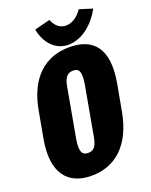

<svg xmlns="http://www.w3.org/2000/svg" viewBox="-169 -992 858 1089"><g transform="rotate(-20 260.0 -447.5)"><path d="M191.9 8.8C336.9 8.8 443.8 -85.4 477.5 -280.3L506.3 -438C540 -632.8 466.8 -720.2 320.3 -720.2C177.2 -720.2 67.9 -632.8 34.2 -438L5.4 -280.3C-29.3 -85.4 47.9 8.8 191.9 8.8ZM217.8 -119.6C180.7 -119.6 168.5 -142.1 178.7 -212.9L230 -497.6C239.3 -564.5 258.3 -587.9 295.4 -587.9C332 -587.9 341.8 -564.5 332.5 -497.6L281.2 -212.9C271 -142.1 253.4 -119.6 217.8 -119.6ZM322.3 -734.4C409.7 -734.4 484.4 -805.7 523.4 -879.4L444.8 -903.8C420.9 -869.1 387.2 -841.3 345.7 -841.3C306.2 -841.3 280.8 -870.1 267.6 -903.8L173.3 -879.9C189 -797.9 241.7 -734.4 322.3 -734.4Z"/></g></svg>

Font: Roboto Flex Super Cond Black
Style: Italic
Weight: 900
Width: 3
Italic angle: -10°
Designer: Berlow after Robertson
Foundry: Google
Version: Version 3.200;Glyphs 3.3 (3311)